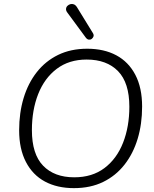

<svg xmlns="http://www.w3.org/2000/svg" viewBox="-20 -965 799 993"><path d="M362 8Q276 8 212.5 -26Q149 -60 114 -127.5Q79 -195 79 -291Q79 -381 102 -457.5Q125 -534 170 -591.5Q215 -649 280.5 -681Q346 -713 431 -713Q518 -713 581.5 -679Q645 -645 680 -578Q715 -511 715 -414Q715 -324 692 -247.5Q669 -171 624 -113.5Q579 -56 513.5 -24Q448 8 362 8ZM364 -48Q457 -48 520.5 -96Q584 -144 616.5 -227Q649 -310 649 -413Q649 -537 590.5 -597Q532 -657 428 -657Q337 -657 273.5 -609Q210 -561 177.5 -478.5Q145 -396 145 -292Q145 -168 203 -108Q261 -48 364 -48ZM424 -770 329 -899Q321 -909 321.5 -918.5Q322 -928 328.5 -934.5Q335 -941 344 -943.5Q353 -946 362 -942.5Q371 -939 378 -928L461 -793Q466 -784 463.5 -776.5Q461 -769 454.5 -764Q448 -759 439.5 -760Q431 -761 424 -770Z"/></svg>

Font: Nunito ExtraLight Light
Style: Italic
Weight: 300
Italic angle: -9°
Version: Version 3.602